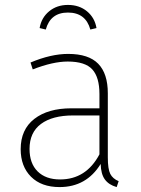

<svg xmlns="http://www.w3.org/2000/svg" viewBox="-20 -750 571 780"><path d="M256 -699Q185 -699 166 -630L141 -636Q148 -678 179.5 -704Q211 -730 256 -730Q302 -730 333.5 -704Q365 -678 372 -636L347 -630Q328 -699 256 -699ZM418 -111Q418 -63 428 -43.5Q438 -24 462 -14L454 10Q422 1 406 -21Q390 -43 389 -84Q331 10 222 10Q148 10 106 -32Q64 -74 64 -144Q64 -224 119.5 -267Q175 -310 270 -310H384V-368Q384 -436 355 -468Q326 -500 255 -500Q195 -500 113 -468L104 -496Q187 -531 257 -531Q340 -531 379 -491Q418 -451 418 -371ZM224 -21Q330 -21 384 -123V-281H277Q193 -281 146.5 -246.5Q100 -212 100 -145Q100 -86 133 -53.5Q166 -21 224 -21Z"/></svg>

Font: Fira Sans UltraLight
Style: Regular
Weight: 200
Designer: Carrois Corporate & Edenspiekermann AG
Foundry: Carrois Corporate GbR & Edenspiekermann AG
Version: Version 4.106;PS 004.106;hotconv 1.0.70;makeotf.lib2.5.58329